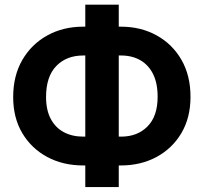

<svg xmlns="http://www.w3.org/2000/svg" viewBox="-20 -760 857 810"><path d="M331.1 -647.5H489.7Q574.2 -647.5 640.6 -610.8Q707 -574.2 745.4 -507.8Q783.7 -441.4 783.7 -351.6Q783.7 -263.7 745.4 -198.7Q707 -133.8 640.6 -97.9Q574.2 -62 489.7 -62H331.1Q246.1 -62 179.4 -97.7Q112.8 -133.3 74.2 -198Q35.6 -262.7 35.6 -350.6Q35.6 -440.4 74.2 -507.1Q112.8 -573.7 179.7 -610.6Q246.6 -647.5 331.1 -647.5ZM331.1 -525.9Q260.3 -525.9 217.3 -481.4Q174.3 -437 174.3 -350.6Q174.3 -295.9 194.1 -258.5Q213.9 -221.2 249.3 -202.4Q284.7 -183.6 331.1 -183.6H490.7Q560.1 -183.6 602.5 -226.8Q645 -270 645 -351.6Q645 -409.2 625.7 -447.8Q606.4 -486.3 571.8 -506.1Q537.1 -525.9 490.7 -525.9ZM481 -740.2V29.3H339.8V-740.2Z"/></svg>

Font: RobotoDEMO
Style: Regular
Weight: 400
Designer: Christian Robertson
Foundry: Google
Version: Version 2.136